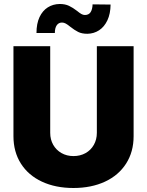

<svg xmlns="http://www.w3.org/2000/svg" viewBox="-20 -940 742 969"><path d="M654.3 -707V-252.9Q654.3 -173.8 616.5 -114.5Q578.6 -55.2 509.8 -23.2Q440.9 8.8 350.6 8.8Q260.3 8.8 191.7 -23.2Q123 -55.2 85.4 -114.5Q47.9 -173.8 47.9 -252.9V-707H233.4V-269.5Q233.4 -235.8 248.5 -209.2Q263.7 -182.6 290.3 -167.5Q316.9 -152.3 350.6 -152.3Q384.8 -152.3 411.6 -167.2Q438.5 -182.1 453.6 -209Q468.8 -235.8 468.8 -269.5V-707ZM281.2 -919.9Q308.6 -919.9 328.1 -910.6Q347.7 -901.4 369.1 -884.8Q380.9 -875 390.1 -869.6Q399.4 -864.3 408.2 -864.3Q427.7 -864.3 437 -878.2Q446.3 -892.1 447.3 -918L538.1 -917Q537.6 -870.6 522 -837.4Q506.3 -804.2 480 -787.1Q453.6 -770 420.9 -769.5Q393.1 -769.5 374.5 -778.8Q356 -788.1 335 -804.7Q321.3 -815.9 312 -821Q302.7 -826.2 293 -826.2Q275.9 -826.2 266.4 -812.5Q256.8 -798.8 256.8 -773.4H164.1Q164.1 -820.8 179.4 -853.5Q194.8 -886.2 221.2 -902.8Q247.6 -919.4 281.2 -919.9Z"/></svg>

Font: Pretendard JP Black
Style: Regular
Weight: 900
Designer: Base glyphs from Inter by Rasmus Andersson; Hangeul glyphs from Noto Sans CJK(Source Han Sans) by Jang Soo-young and Kan
Foundry: Kil Hyung-jin
Version: Version 1.309